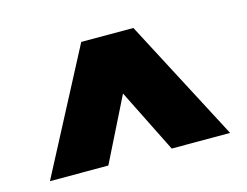

<svg xmlns="http://www.w3.org/2000/svg" viewBox="-62 -836 724 562"><g transform="rotate(-15 300.0 -555.0)"><path d="M573 -370H396L300 -562.5L204 -370H27L221 -740H379Z"/></g></svg>

Font: Encode Sans Condensed Black
Style: Regular
Weight: 900
Width: 3
Designer: Multiple Designers
Foundry: Impallari Type
Version: Version 2.000